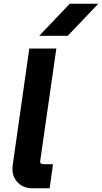

<svg xmlns="http://www.w3.org/2000/svg" viewBox="-20 -1010 547 1029"><path d="M154 -1Q102 -1 71.5 -36Q41 -71 48 -124L137 -750H282L196 -151Q194 -138 199 -134Q204 -130 215 -130H264L246 -1ZM190 -818 354 -990H507L343 -818Z"/></svg>

Font: Finlandica
Style: Italic
Weight: 400
Italic angle: -8°
Designer: Niklas Ekholm, Juho Hiilivirta, Jaakko Suomalainen
Foundry: Helsinki Type Studio
Version: Version 1.064